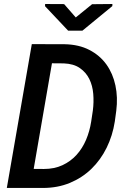

<svg xmlns="http://www.w3.org/2000/svg" viewBox="-20 -929 627 949"><path d="M13.7 0 137.2 -710.9 299.8 -710.4Q370.1 -709 421.9 -682.1Q473.6 -655.3 505.9 -610.4Q538.1 -565.4 550.5 -506.6Q563 -447.8 554.7 -381.8L547.4 -328.1Q536.6 -258.8 507.1 -198.7Q477.5 -138.7 431.9 -94.5Q386.2 -50.3 325.7 -25.1Q265.1 0 192.4 0ZM236.8 -616.2 146.5 -94.2 196.8 -93.8Q248.5 -93.8 288.8 -112.5Q329.1 -131.3 358.2 -163.3Q387.2 -195.3 405.3 -237.8Q423.3 -280.3 430.7 -328.1L439 -383.3Q444.3 -424.3 440.9 -465.1Q437.5 -505.9 421.4 -538.6Q405.3 -571.3 374.8 -592.5Q344.2 -613.8 295.4 -615.7ZM354.5 -842.8 435.1 -908.2 535.6 -909.2 535.2 -898.9 387.2 -777.3H316.9L202.6 -898.4L203.1 -909.2L296.9 -908.7Z"/></svg>

Font: Roboto Mono Medium
Style: Italic
Weight: 500
Designer: Google
Version: Version 2.000985; 2015; ttfautohint (v1.3)